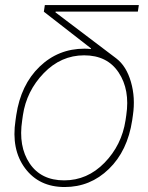

<svg xmlns="http://www.w3.org/2000/svg" viewBox="-20 -731 587 761"><path d="M70.8 -274.4 67.9 -253.9Q52.2 -150.9 97.4 -83.5Q142.6 -16.1 234.4 -16.1Q326.2 -16.1 394.3 -85.9Q462.4 -155.8 477.5 -253.9L480.5 -274.4Q495.6 -375 450.4 -443.4Q405.3 -511.7 313.5 -511.7Q221.7 -511.7 153.3 -440.9Q85 -370.1 70.8 -274.4ZM314.9 -538.1Q328.1 -538.1 339.8 -536.6L340.8 -539.1L153.8 -684.6L157.7 -710.9H530.3L526.4 -685.1H200.7L199.7 -682.1L440.9 -499.5Q481 -468.8 499 -406.2Q517.1 -343.8 506.8 -274.4L503.9 -253.9Q485.4 -132.8 411.6 -61.3Q337.9 10.3 236.3 10.3Q134.8 10.3 79.3 -64.2Q23.9 -138.7 41.5 -253.9L44.4 -274.4Q62.5 -395 136.7 -466.6Q210.9 -538.1 314.9 -538.1Z"/></svg>

Font: Roboto-ThinItalic
Style: Italic
Weight: 250
Italic angle: -12°
Designer: Google
Version: Version 1.100141; 2013; ttfautohint (v0.94.14-c901) -l 8 -r 